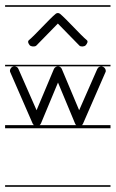

<svg xmlns="http://www.w3.org/2000/svg" viewBox="-22 -483 444 735"><path d="M-2.5 -463V-457H401V-463ZM-2.5 -235V-229H401V-235ZM-2.5 -4V8H401V-4ZM-2.5 226V232H401V226ZM33 -229C27 -229 22 -226 19 -221C17 -218 16 -215 16 -212C16 -209 17 -207 18 -205L103 -10C106 -4 112 0 119 0C126 0 132 -4 135 -11L200 -167L265 -11C267 -4 274 0 280 0C287 0 294 -4 296 -10L381 -205C382 -207 383 -209 383 -211C383 -218 379 -224 373 -227C370 -228 368 -229 366 -229C359 -229 353 -225 350 -218L281 -61L215 -218C213 -224 207 -229 200 -229C193 -229 186 -224 184 -218L118 -61L49 -218C47 -225 40 -229 33 -229ZM190.9 -429.9C166.4 -409.7 112.9 -349.3 88.5 -329.1C82.7 -324.3 86.8 -315.7 91.6 -310C96.4 -304.2 110.9 -303.3 116.7 -308.1L199.5 -392.8L282.3 -308.1C288 -303.3 301.6 -304.2 306.4 -310C311.2 -315.7 316.3 -324.3 310.5 -329.1C286.1 -349.3 232.6 -409.7 208.1 -429.9C202.9 -434.2 196.1 -434.2 190.9 -429.9Z"/></svg>

Font: LetsTraceRuled
Style: Medium
Weight: 500
Version: Version 003.000